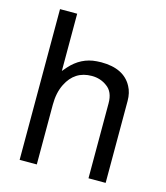

<svg xmlns="http://www.w3.org/2000/svg" viewBox="-109 -813 775 897"><g transform="rotate(15 278.0 -364.5)"><path d="M70 -729H153V-452L171 -473Q224 -533 299 -538L321 -539Q431 -539 470 -465Q486 -436 486 -396V0H403V-363Q403 -418 369 -442Q337 -466 295 -466Q212 -466 174 -389Q153 -347 153 -289V0H70Z"/></g></svg>

Font: Ekushey Bangla
Style: Regular
Weight: 400
Designer: Al Mamun Sumon
Foundry: Al Mamun Sumon
Version: Version 1.0